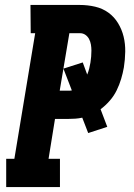

<svg xmlns="http://www.w3.org/2000/svg" viewBox="-20 -755 540 775"><path d="M5 0V-114H38L122 -621H104L103 -735H302Q334 -735 364 -728Q394 -721 417.5 -704Q441 -687 456.5 -661.5Q472 -636 479 -607Q486 -578 485.5 -546.5Q485 -515 480 -483Q476 -460 469 -436.5Q462 -413 451 -390.5Q440 -368 423 -348.5Q406 -329 386 -314L413 -243L336 -218L312 -280Q298 -277 284 -276Q270 -275 256 -275H202L176 -114H222V0ZM221 -389H256Q259 -389 262.5 -389Q266 -389 270 -390L236 -478L314 -503L332 -454Q337 -466 340 -478Q343 -490 345 -502Q347 -514 348 -526.5Q349 -539 349 -551Q349 -563 347 -575Q345 -587 339.5 -597.5Q334 -608 324.5 -614.5Q315 -621 303 -621H260Z"/></svg>

Font: Iosevka Curly Slab Heavy
Style: Italic
Weight: 900
Italic angle: -9°
Monospace: yes
Designer: Belleve Invis
Foundry: Belleve Invis
Version: Version 22.1.2; ttfautohint (v1.8.4)